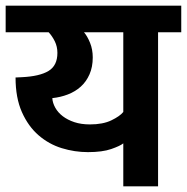

<svg xmlns="http://www.w3.org/2000/svg" viewBox="-30 -659 661 679"><path d="M529 -545V0H406V-152Q395 -143 363.5 -132Q332 -121 281 -121Q234 -121 188.5 -135Q143 -149 106.5 -180.5Q70 -212 47.5 -262.5Q25 -313 25 -385L47 -386Q110 -389 141.5 -408Q173 -427 173 -472Q173 -494 164 -512.5Q155 -531 142 -545H-10V-639H611V-545ZM406 -263V-545H267Q279 -531 288.5 -507.5Q298 -484 298 -456Q298 -422 286.5 -396Q275 -370 255.5 -352.5Q236 -335 210 -325Q184 -315 155 -312Q156 -295 165.5 -278Q175 -261 192 -248Q209 -235 233 -227Q257 -219 288 -219Q334 -219 364 -233.5Q394 -248 406 -263Z"/></svg>

Font: Ek Mukta
Style: Bold
Weight: 700
Designer: Girish Dalvi and Yashodeep Gholap
Foundry: Ek Type
Version: Version 2.538;PS 1.002;hotconv 16.6.51;makeotf.lib2.5.65220;